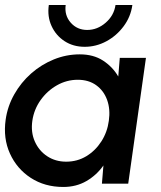

<svg xmlns="http://www.w3.org/2000/svg" viewBox="-27 -730 640 763"><path d="M449 -500H553L482.5 0H378L384 -72.5Q357 -34 316.5 -10.5Q276 13 224.5 13Q151 13 95.5 -23Q40 -59 12.5 -119.8Q-15 -180.5 -4.5 -254.5Q3 -308 29.8 -355.2Q56.5 -402.5 96.8 -438Q137 -473.5 186.8 -493.8Q236.5 -514 290 -514Q344.5 -514 382.5 -489.2Q420.5 -464.5 443 -426ZM236 -87.5Q280 -87.5 316 -109.2Q352 -131 375.8 -168Q399.5 -205 405.5 -250Q412 -295.5 398.8 -332.5Q385.5 -369.5 355.5 -391.2Q325.5 -413 282 -413Q238 -413 199.2 -391Q160.5 -369 134.2 -332Q108 -295 101.5 -250Q95 -204.5 111.5 -167.5Q128 -130.5 160.8 -109Q193.5 -87.5 236 -87.5ZM309.5 -544Q264 -544 229.5 -566.5Q195 -589 177.8 -626.8Q160.5 -664.5 167 -710H234Q228.5 -669 254 -640Q279.5 -611 319.5 -611Q360 -611 393 -639.8Q426 -668.5 432 -710H499Q492.5 -663.5 464.5 -625.8Q436.5 -588 395.8 -566Q355 -544 309.5 -544Z"/></svg>

Font: Urbanist SemiBold
Style: Italic
Weight: 600
Italic angle: -8°
Designer: Corey Hu
Foundry: Corey Hu
Version: Version 1.321; ttfautohint (v1.8.4.7-5d5b)